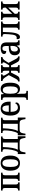

<svg xmlns="http://www.w3.org/2000/svg" viewBox="2334 -2920 824 5531"><g transform="rotate(-90 2745.5 -154.0)"><path d="M22 0H257V-44H251C221 -44 197 -51 197 -111V-483H362V-111C362 -51 338 -44 308 -44H302V0H537V-44H524C490 -44 463 -52 463 -113V-423C463 -484 490 -492 524 -492H537V-536H22V-492H35C69 -492 96 -484 96 -423V-113C96 -52 69 -44 35 -44H22Z M812 10C946 10 1030 -85 1030 -268C1030 -457 949 -546 812 -546C679 -546 595 -452 595 -268C595 -79 676 10 812 10ZM812 -40C732 -40 702 -117 702 -268C702 -419 732 -496 812 -496C893 -496 923 -419 923 -268C923 -117 893 -40 812 -40Z M1074 168H1120L1130 106C1144 24 1169 0 1242 0H1418C1491 0 1516 24 1530 106L1540 168H1586V-53H1508V-423C1508 -482 1536 -492 1571 -492H1581V-536H1141V-492H1155C1195 -492 1215 -478 1215 -432C1215 -312 1190 -135 1132 -53H1074ZM1199 -53C1244 -131 1267 -262 1276 -483H1406V-53Z M1614 168H1660L1670 106C1684 24 1709 0 1782 0H1958C2031 0 2056 24 2070 106L2080 168H2126V-53H2048V-423C2048 -482 2076 -492 2111 -492H2121V-536H1681V-492H1695C1735 -492 1755 -478 1755 -432C1755 -312 1730 -135 1672 -53H1614ZM1739 -53C1784 -131 1807 -262 1816 -483H1946V-53Z M2397 10C2511 10 2560 -48 2560 -91C2560 -110 2551 -122 2537 -129C2516 -83 2475 -50 2415 -50C2331 -50 2290 -120 2289 -260H2583V-303C2583 -461 2508 -546 2386 -546C2258 -546 2182 -457 2182 -265C2182 -78 2266 10 2397 10ZM2476 -312H2290C2291 -431 2324 -496 2387 -496C2451 -496 2475 -431 2476 -312Z M2634 238H2894V194H2870C2839 194 2811 187 2811 128V43C2811 3 2809 -45 2807 -77H2811C2835 -23 2879 10 2948 10C3065 10 3129 -81 3129 -269C3129 -465 3067 -546 2948 -546C2876 -546 2833 -508 2808 -452H2804L2792 -536H2634V-492H2647C2681 -492 2708 -484 2708 -423V125C2708 186 2679 194 2647 194H2634ZM2920 -51C2839 -51 2811 -121 2811 -269C2811 -415 2839 -485 2920 -485C2993 -485 3023 -412 3023 -269C3023 -126 2994 -51 2920 -51Z M3165 0H3177C3280 0 3304 -14 3347 -101L3421 -248H3474V-110C3474 -53 3451 -44 3419 -44H3414V0H3635V-44H3630C3598 -44 3575 -53 3575 -110V-248H3628L3702 -101C3745 -13 3772 0 3875 0H3887V-44H3883C3852 -44 3829 -75 3802 -128L3701 -320L3753 -402C3794 -468 3827 -493 3868 -493V-536H3679V-493C3705 -493 3716 -484 3716 -466C3716 -452 3711 -434 3684 -391L3628 -301H3575V-426C3575 -483 3598 -492 3630 -492H3635V-536H3414V-492H3419C3451 -492 3474 -483 3474 -426V-301H3421L3364 -391C3338 -434 3333 -452 3333 -466C3333 -484 3344 -493 3370 -493V-536H3178V-493C3219 -493 3250 -467 3292 -402L3348 -313L3251 -128C3223 -75 3200 -44 3169 -44H3165Z M4057 10C4126 10 4161 -18 4191 -80H4196L4210 0H4350V-44H4344C4305 -44 4290 -60 4290 -113V-373C4290 -500 4233 -546 4122 -546C4025 -546 3955 -513 3955 -450C3955 -406 3984 -386 4042 -386C4042 -453 4056 -496 4115 -496C4175 -496 4187 -449 4187 -373V-313L4120 -311C3993 -306 3920 -253 3920 -146C3920 -37 3978 10 4057 10ZM4093 -51C4051 -51 4027 -81 4027 -147C4027 -219 4058 -258 4144 -263L4188 -265V-195C4188 -113 4150 -51 4093 -51Z M4446 10C4526 10 4572 -92 4583 -305L4591 -483H4717V-111C4717 -53 4694 -44 4662 -44H4656V0H4892V-44H4882C4847 -44 4819 -54 4819 -113V-423C4819 -482 4847 -492 4882 -492H4892V-536H4457V-492H4471C4514 -492 4531 -475 4531 -431C4531 -411 4528 -361 4525 -314C4514 -127 4482 -84 4418 -84C4408 -84 4398 -85 4386 -87C4385 -77 4384 -67 4384 -57C4384 -17 4402 10 4446 10Z M4938 0H5173V-44H5167C5137 -44 5113 -51 5113 -111V-139L5293 -330V-111C5293 -51 5270 -44 5239 -44H5234V0H5469V-44H5456C5422 -44 5395 -52 5395 -113V-423C5395 -484 5422 -492 5456 -492H5469V-536H5234V-492H5239C5270 -492 5293 -485 5293 -425V-402L5113 -212V-425C5113 -485 5136 -492 5167 -492H5173V-536H4938V-492H4951C4985 -492 5012 -484 5012 -423V-113C5012 -52 4985 -44 4951 -44H4938Z"/></g></svg>

Font: Noto Serif Condensed Medium
Style: Regular
Weight: 500
Width: 3
Designer: Monotype Design Team
Foundry: Monotype Imaging Inc.
Version: Version 2.015